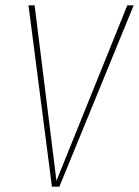

<svg xmlns="http://www.w3.org/2000/svg" viewBox="-20 -701 522 721"><path d="M482 -681 203 0H175L87 -681H110L192 -22L458 -681Z"/></svg>

Font: Fira Sans Extra Condensed Thin
Style: Italic
Weight: 250
Width: 3
Italic angle: -8°
Designer: Carrois Corporate & Edenspiekermann AG
Foundry: Carrois Corporate GbR & Edenspiekermann AG
Version: Version 4.203